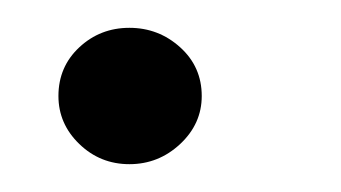

<svg xmlns="http://www.w3.org/2000/svg" viewBox="-20 -110 245 138"><path d="M73 8Q52 8 37 -6.5Q22 -21 22 -41Q22 -62 37 -76Q52 -90 73 -90Q94 -90 109.5 -76Q125 -62 125 -41Q125 -21 109.5 -6.5Q94 8 73 8Z"/></svg>

Font: Alumni Sans Thin SemiBold
Style: Italic
Weight: 600
Italic angle: -8°
Version: Version 1.016